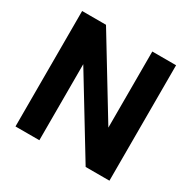

<svg xmlns="http://www.w3.org/2000/svg" viewBox="-158 -867 1022 1024"><g transform="rotate(30 353.5 -355.5)"><path d="M642.1 -710.9V0H495.6L210.5 -468.3V0H63.5V-710.9H210.5L495.6 -242.2V-710.9Z"/></g></svg>

Font: RobotoDEMO
Style: Regular
Weight: 400
Designer: Christian Robertson
Foundry: Google
Version: Version 2.136